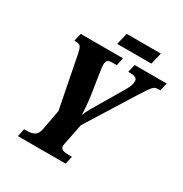

<svg xmlns="http://www.w3.org/2000/svg" viewBox="-193 -997 1088 1143"><g transform="rotate(30 351.0 -425.5)"><path d="M92 0 103 -54H127Q153 -54 173.5 -65Q194 -76 201 -115L226 -250L156 -607Q150 -637 141.5 -648.5Q133 -660 110 -660H99L111 -714H402L390 -660H355Q335 -660 327 -651Q319 -642 319 -625Q319 -607 323.5 -580Q328 -553 332 -523L342 -460Q348 -422 352.5 -380.5Q357 -339 358 -299Q365 -318 382.5 -349.5Q400 -381 422 -417L509 -564Q532 -603 532 -631Q532 -646 519.5 -653Q507 -660 478 -660H469L482 -714H702L690 -660H675Q659 -660 649 -653.5Q639 -647 626 -628.5Q613 -610 590 -574L384 -244L358 -115Q356 -103 354.5 -96.5Q353 -90 353 -86Q353 -65 369.5 -59.5Q386 -54 412 -54H432L419 0ZM329 -771 348 -851H583L564 -771Z"/></g></svg>

Font: Noto Serif ExtraCondensed ExtraBold
Style: Italic
Weight: 800
Width: 2
Italic angle: -12°
Designer: Monotype Design Team
Foundry: Monotype Imaging Inc.
Version: Version 2.013